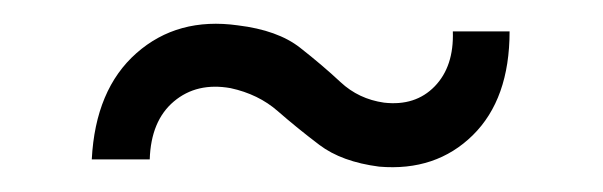

<svg xmlns="http://www.w3.org/2000/svg" viewBox="-20 -477 499 159"><path d="M56 -345Q59 -403 93 -433Q127 -463 177 -456Q210 -452 228.5 -437.5Q247 -423 262 -409Q277 -395 298 -392Q324 -389 340 -405.5Q356 -422 355 -451H402Q402 -395 371.5 -365Q341 -335 294 -339Q263 -343 244.5 -357Q226 -371 210 -385Q194 -399 171 -404Q143 -409 124 -393Q105 -377 104 -345Z"/></svg>

Font: Big Shoulders Text Light
Style: Regular
Weight: 300
Designer: Patric King
Foundry: XO Type Co
Version: Version 1.000; ttfautohint (v1.8.2)